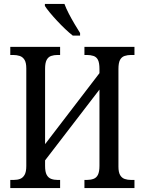

<svg xmlns="http://www.w3.org/2000/svg" viewBox="-20 -951 731 971"><path d="M32 0V-41H49Q68 -41 82 -46.5Q96 -52 104.5 -67Q113 -82 113 -112V-605Q113 -634 104 -648.5Q95 -663 80 -668Q65 -673 46 -673H32V-714H284V-673H271Q253 -673 238.5 -668Q224 -663 216 -648Q208 -633 208 -603V-222L483 -581V-602Q483 -633 475.5 -648Q468 -663 453 -668Q438 -673 419 -673H407V-714H660V-673H643Q625 -673 610 -668Q595 -663 587 -648Q579 -633 579 -602V-108Q579 -80 587.5 -65.5Q596 -51 610.5 -46Q625 -41 643 -41H660V0H407V-41H419Q438 -41 453 -46.5Q468 -52 475.5 -67.5Q483 -83 483 -113V-498L208 -140V-112Q208 -82 216 -67Q224 -52 238.5 -46.5Q253 -41 271 -41H284V0ZM348 -771Q330 -785 309.5 -804.5Q289 -824 268.5 -846Q248 -868 231.5 -888Q215 -908 207 -921V-931H306Q314 -909 328 -882Q342 -855 357.5 -829Q373 -803 385 -784V-771Z"/></svg>

Font: Noto Serif Condensed
Style: Regular
Weight: 400
Width: 3
Designer: Monotype Design Team
Foundry: Monotype Imaging Inc.
Version: Version 2.015